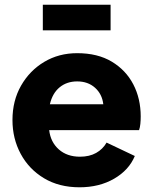

<svg xmlns="http://www.w3.org/2000/svg" viewBox="-20 -784 651 816"><path d="M318 12Q402 12 465 -24.5Q528 -61 553 -121L433 -178Q417 -150 388.5 -134Q360 -118 320 -118Q265 -118 230 -149Q195 -180 189 -231H571Q575 -242 576.5 -257.5Q578 -273 578 -289Q578 -365 546.5 -425.5Q515 -486 455 -522Q395 -558 308 -558Q230 -558 168 -521Q106 -484 69.5 -420Q33 -356 33 -274Q33 -195 68 -130Q103 -65 167 -26.5Q231 12 318 12ZM308 -438Q354 -438 384 -411Q414 -384 419 -341H192Q203 -388 233.5 -413Q264 -438 308 -438ZM162 -655H450V-764H162Z"/></svg>

Font: Plus Jakarta Sans ExtraBold
Style: Regular
Weight: 800
Designer: Gumpita Rahayu
Foundry: Tokotype
Version: Version 2.004; ttfautohint (v1.8.3)